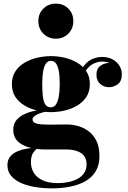

<svg xmlns="http://www.w3.org/2000/svg" viewBox="-20 -779 706 1059"><path d="M266.5 260Q219.5 260 175.8 253Q132 246 97 230.8Q62 215.5 41.5 191Q21 166.5 21 132Q21 102 37.5 83.2Q54 64.5 78.8 54.5Q103.5 44.5 128.5 40.8Q153.5 37 170.5 37H190Q173 47.5 161.8 66Q150.5 84.5 150.5 115Q150.5 148.5 167 174.8Q183.5 201 216.5 216Q249.5 231 298.5 231Q328.5 231 357 225.2Q385.5 219.5 408.2 207.2Q431 195 444.2 175.2Q457.5 155.5 457.5 127.5Q457.5 98 443 80Q428.5 62 403.2 53.8Q378 45.5 345.5 45.5Q335 45.5 311.8 45.5Q288.5 45.5 265.5 45.5Q242.5 45.5 231.5 45.5Q150.5 45.5 101.8 18.2Q53 -9 53 -63Q53 -96.5 72.2 -118.5Q91.5 -140.5 123 -153.2Q154.5 -166 191.8 -171.5Q229 -177 264.5 -177L263 -166Q249.5 -166 232 -162.8Q214.5 -159.5 197.8 -153.2Q181 -147 170.2 -138.8Q159.5 -130.5 159.5 -120.5Q159.5 -103 182.8 -97.2Q206 -91.5 247 -91.5Q264.5 -91.5 282.8 -91.8Q301 -92 318.5 -92.2Q336 -92.5 350 -92.5Q378 -92.5 409 -84.2Q440 -76 467.2 -56.2Q494.5 -36.5 511.5 -2.8Q528.5 31 528.5 82Q528.5 131.5 507.8 165.8Q487 200 450.8 220.5Q414.5 241 367 250.5Q319.5 260 266.5 260ZM261 -160.5Q224 -160.5 186 -169.2Q148 -178 116.2 -196.5Q84.5 -215 65 -244.2Q45.5 -273.5 45.5 -315Q45.5 -356.5 65 -385.8Q84.5 -415 116.2 -433.5Q148 -452 186 -460.8Q224 -469.5 261 -469.5Q298.5 -469.5 336.2 -460.8Q374 -452 405.5 -433.5Q437 -415 456.2 -385.8Q475.5 -356.5 475.5 -315Q475.5 -273.5 456.2 -244.2Q437 -215 405.5 -196.5Q374 -178 336.2 -169.2Q298.5 -160.5 261 -160.5ZM261 -187Q278 -187 288.8 -203Q299.5 -219 304.5 -247.8Q309.5 -276.5 309.5 -315Q309.5 -357.5 304.5 -386Q299.5 -414.5 288.8 -429Q278 -443.5 261 -443.5Q244.5 -443.5 233.8 -429Q223 -414.5 218 -386Q213 -357.5 213 -315Q213 -276.5 216.2 -247.8Q219.5 -219 229.8 -203Q240 -187 261 -187ZM580.5 -298Q553.5 -298 532.8 -316Q512 -334 512 -366.5Q512 -400 533.2 -415.8Q554.5 -431.5 580.5 -431.5Q604.5 -431.5 627.8 -415.8Q651 -400 651 -371H624.5Q624.5 -400 601.8 -419.8Q579 -439.5 544.5 -439.5Q526 -439.5 504 -431.5Q482 -423.5 463 -402Q444 -380.5 434 -340L415.5 -354Q425.5 -396.5 446.5 -420.8Q467.5 -445 493 -455Q518.5 -465 542 -465Q577.5 -465 602 -451Q626.5 -437 639.2 -415.5Q652 -394 652 -371Q652 -331 629.8 -314.5Q607.5 -298 580.5 -298ZM288 -565.5Q247 -565.5 219.2 -593.5Q191.5 -621.5 191.5 -662.5Q191.5 -704 219.2 -731.5Q247 -759 288 -759Q329.5 -759 357 -731.5Q384.5 -704 384.5 -662.5Q384.5 -621.5 357 -593.5Q329.5 -565.5 288 -565.5Z"/></svg>

Font: Bodoni Moda 9pt ExtraBold
Style: Regular
Weight: 800
Designer: Owen Earl
Foundry: indestructible type
Version: Version 2.005